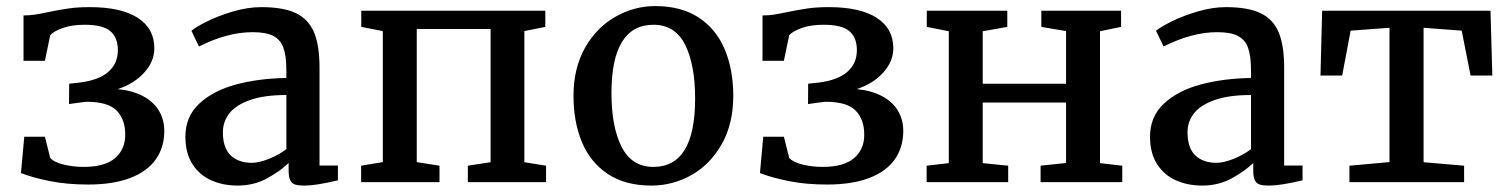

<svg xmlns="http://www.w3.org/2000/svg" viewBox="-20 -590 4889 622"><path d="M125.5 -147 142.6 -78.6Q154.8 -64.5 186 -56.9Q217.3 -49.3 251 -49.3Q319.3 -49.3 352.5 -77.6Q385.7 -106 385.7 -153.3Q385.7 -204.1 357.2 -232.4Q328.6 -260.7 258.8 -260.3Q249 -259.3 231.2 -256.8Q213.4 -254.4 203.6 -252.9L204.1 -318.8L240.2 -322.8Q300.3 -330.6 331.1 -357.4Q361.8 -384.3 361.8 -427.2Q361.8 -468.3 337.6 -489Q313.5 -509.8 254.4 -509.8Q211.9 -509.8 182.4 -499Q152.8 -488.3 142.6 -475.6L125.5 -393.1H56.2V-540Q76.2 -540 93.5 -542.7Q110.8 -545.4 138.7 -551.3Q173.8 -558.6 202.9 -562.7Q231.9 -566.9 271 -566.9Q372.6 -566.9 426.3 -532.2Q480 -497.6 480 -433.6Q480 -391.6 447.8 -355.5Q415.5 -319.3 361.3 -301.3Q408.7 -296.9 442.9 -278.8Q477.1 -260.7 494.6 -231.7Q512.2 -202.6 512.2 -166Q512.2 -112.3 484.4 -73.2Q456.5 -34.2 401.4 -13.2Q346.2 7.8 265.6 7.8Q195.3 7.8 139.6 -3.7Q84 -15.1 47.9 -29.3L58.6 -147Z M580.6 0ZM907.7 -362.8Q907.7 -408.7 898.2 -435.1Q888.7 -461.4 865.2 -473.6Q841.8 -485.8 798.8 -485.8Q716.3 -485.8 625 -439.5H624.5L600.1 -490.2Q613.3 -502 650.6 -520.5Q688 -539.1 735.6 -553Q783.2 -566.9 826.2 -566.9Q897.5 -566.9 938.2 -547.6Q979 -528.3 997.1 -485.8Q1015.1 -443.4 1015.1 -371.1V-53.7H1074.7V-5.9Q1003.4 11.2 967.3 11.2Q946.8 11.2 936 7.8Q925.3 4.4 920.2 -6.1Q915 -16.6 915 -38.6V-62Q888.7 -36.1 845.7 -12.5Q802.7 11.2 749.5 11.2Q702.6 11.2 664.3 -5.9Q626 -22.9 603.3 -58.6Q580.6 -94.2 580.6 -147.5Q580.6 -212.4 625.7 -254.4Q670.9 -296.4 744.4 -316.2Q817.9 -335.9 907.7 -337.4ZM907.7 -282.2Q835.9 -282.2 789.8 -265.9Q743.7 -249.5 722.9 -222.7Q702.1 -195.8 702.1 -161.6Q702.1 -110.4 727.5 -86.4Q752.9 -62.5 795.9 -62.5Q818.8 -62.5 851.3 -75.4Q883.8 -88.4 907.7 -106.9Z M1220.2 -64.9V-489.3L1150.4 -502.9V-555.2H1746.6V-502.9L1678.7 -489.3V-64.5L1749 -53.2V0H1495.6V-53.2L1569.3 -64.5V-496.1H1330.1V-64.9L1403.8 -53.2V0H1149.9V-53.2Z M1837.9 0ZM2355.5 -279.3Q2355.5 -189 2318.1 -123Q2280.8 -57.1 2220 -22.9Q2159.2 11.2 2090.3 11.2Q2005.4 11.2 1949 -26.4Q1892.6 -64 1865.2 -129.6Q1837.9 -195.3 1837.9 -279.8Q1837.9 -369.1 1875.2 -435.1Q1912.6 -501 1973.4 -535.6Q2034.2 -570.3 2102.5 -570.3Q2187.5 -570.3 2244.1 -532.7Q2300.8 -495.1 2328.1 -429.4Q2355.5 -363.8 2355.5 -279.3ZM2096.7 -509.8Q2029.3 -509.8 1995.1 -454.3Q1960.9 -398.9 1960.9 -288.6Q1960.9 -178.7 1993.9 -114Q2026.9 -49.3 2096.7 -49.3Q2231.9 -49.3 2231.9 -270.5Q2231.9 -380.4 2199.5 -445.1Q2167 -509.8 2096.7 -509.8Z M2519.5 -147 2536.6 -78.6Q2548.8 -64.5 2580.1 -56.9Q2611.3 -49.3 2645 -49.3Q2713.4 -49.3 2746.6 -77.6Q2779.8 -106 2779.8 -153.3Q2779.8 -204.1 2751.2 -232.4Q2722.7 -260.7 2652.8 -260.3Q2643.1 -259.3 2625.2 -256.8Q2607.4 -254.4 2597.7 -252.9L2598.1 -318.8L2634.3 -322.8Q2694.3 -330.6 2725.1 -357.4Q2755.9 -384.3 2755.9 -427.2Q2755.9 -468.3 2731.7 -489Q2707.5 -509.8 2648.4 -509.8Q2606 -509.8 2576.4 -499Q2546.9 -488.3 2536.6 -475.6L2519.5 -393.1H2450.2V-540Q2470.2 -540 2487.5 -542.7Q2504.9 -545.4 2532.7 -551.3Q2567.9 -558.6 2596.9 -562.7Q2626 -566.9 2665 -566.9Q2766.6 -566.9 2820.3 -532.2Q2874 -497.6 2874 -433.6Q2874 -391.6 2841.8 -355.5Q2809.6 -319.3 2755.4 -301.3Q2802.7 -296.9 2836.9 -278.8Q2871.1 -260.7 2888.7 -231.7Q2906.2 -202.6 2906.2 -166Q2906.2 -112.3 2878.4 -73.2Q2850.6 -34.2 2795.4 -13.2Q2740.2 7.8 2659.7 7.8Q2589.4 7.8 2533.7 -3.7Q2478 -15.1 2441.9 -29.3L2452.6 -147Z M3053.7 -61.5V-488.8L2982.4 -502.9V-555.2H3243.2V-502.9L3163.6 -488.8V-318.8H3433.6V-489.3L3353.5 -502.9V-555.2H3611.8V-502.9L3543.5 -488.8V-61.5L3615.7 -53.2V0H3351.1V-53.2L3433.6 -62V-257.8H3163.6V-61.5L3246.1 -53.2V0H2981.9V-53.2Z M3705.6 0ZM4032.7 -362.8Q4032.7 -408.7 4023.2 -435.1Q4013.7 -461.4 3990.2 -473.6Q3966.8 -485.8 3923.8 -485.8Q3841.3 -485.8 3750 -439.5H3749.5L3725.1 -490.2Q3738.3 -502 3775.6 -520.5Q3813 -539.1 3860.6 -553Q3908.2 -566.9 3951.2 -566.9Q4022.5 -566.9 4063.2 -547.6Q4104 -528.3 4122.1 -485.8Q4140.1 -443.4 4140.1 -371.1V-53.7H4199.7V-5.9Q4128.4 11.2 4092.3 11.2Q4071.8 11.2 4061 7.8Q4050.3 4.4 4045.2 -6.1Q4040 -16.6 4040 -38.6V-62Q4013.7 -36.1 3970.7 -12.5Q3927.7 11.2 3874.5 11.2Q3827.6 11.2 3789.3 -5.9Q3751 -22.9 3728.3 -58.6Q3705.6 -94.2 3705.6 -147.5Q3705.6 -212.4 3750.7 -254.4Q3795.9 -296.4 3869.4 -316.2Q3942.9 -335.9 4032.7 -337.4ZM4032.7 -282.2Q3960.9 -282.2 3914.8 -265.9Q3868.7 -249.5 3847.9 -222.7Q3827.1 -195.8 3827.1 -161.6Q3827.1 -110.4 3852.5 -86.4Q3877.9 -62.5 3920.9 -62.5Q3943.8 -62.5 3976.3 -75.4Q4008.8 -88.4 4032.7 -106.9Z M4481.4 -64.9V-500L4355.5 -490.7L4328.1 -345.2H4257.8L4263.2 -555.2H4808.6L4814.5 -345.2H4744.1L4715.3 -490.7L4591.8 -500V-64.5L4723.1 -53.2V0H4351.6V-53.2Z"/></svg>

Font: Merriweather
Style: Regular
Weight: 400
Designer: Eben Sorkin
Foundry: Eben Sorkin
Version: Version 1.584; ttfautohint (v1.6)